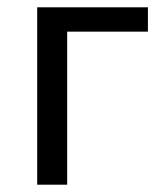

<svg xmlns="http://www.w3.org/2000/svg" viewBox="-20 -506 451 526"><path d="M81.9 0V-486H385.2V-419.3H164V0Z"/></svg>

Font: Source Sans 3 Variable
Style: Regular
Weight: 200
Designer: Paul D. Hunt
Foundry: Adobe Systems Incorporated
Version: Version 3.026